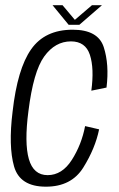

<svg xmlns="http://www.w3.org/2000/svg" viewBox="-20 -715 458 740"><path d="M157 4.5Q56.5 4.5 34.2 -73.5Q12 -151.5 28.5 -284.5Q47 -449.5 100 -525Q153 -600.5 260 -600.5Q358 -600.5 379.8 -533.5Q401.5 -466.5 390.5 -377.5L332 -365.5Q343.5 -451.5 326.5 -503.5Q309.5 -555.5 253.5 -555.5Q192.5 -555.5 150.5 -497.5Q108.5 -439.5 89.5 -286Q73.5 -164 91.2 -102Q109 -40 163.5 -40Q219.5 -40 257 -99Q294.5 -158 308 -229L362 -216.5Q347 -143 301 -69.2Q255 4.5 157 4.5ZM244.5 -619.5 182.5 -695H221L268.5 -638.5L334.5 -695H373L286 -619.5Z"/></svg>

Font: Anybody Light
Style: Italic
Weight: 300
Italic angle: -10°
Designer: Tyler Finck
Foundry: Etcetera Type Company
Version: Version 1.010; ttfautohint (v1.8.3) -l 8 -r 50 -G 200 -x 14 